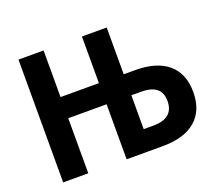

<svg xmlns="http://www.w3.org/2000/svg" viewBox="-119 -882 1194 1049"><g transform="rotate(-20 478.0 -357.0)"><path d="M80 0V-714H226V-443H449V-714H593V-442H659Q784 -442 850.5 -385.5Q917 -329 917 -221Q917 -114 850.5 -57Q784 0 659 0H449V-320H226V0ZM593 -123H649Q768 -123 768 -224Q768 -320 649 -320H593Z"/></g></svg>

Font: Noto Sans SemiCondensed
Style: Bold
Weight: 700
Width: 4
Designer: Monotype Design Team
Foundry: Monotype Imaging Inc.
Version: Version 2.013; ttfautohint (v1.8.4.7-5d5b)